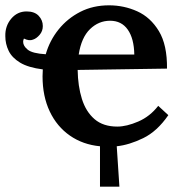

<svg xmlns="http://www.w3.org/2000/svg" viewBox="-28 -536 684 722"><path d="M348 166V14Q284 8 235 -26Q186 -60 159 -117Q132 -174 132 -249Q132 -262 133 -275Q78 -282 47.5 -300.5Q17 -319 4.5 -345Q-8 -371 -8 -400Q-9 -438 14 -465.5Q37 -493 72 -493Q102 -493 117.5 -476.5Q133 -460 133 -438Q133 -419 121 -405Q109 -391 96 -387Q82 -381 62 -391Q59 -385 59 -379Q59 -363 76.5 -349Q94 -335 144 -332Q159 -384 192.5 -425.5Q226 -467 274 -491.5Q322 -516 382 -516Q438 -516 488 -493.5Q538 -471 569.5 -419Q601 -367 600 -278L264 -273Q265 -212 280 -164Q295 -116 327.5 -88Q360 -60 413 -60Q448 -60 492 -79Q536 -98 567 -138L605 -103Q563 -42 510.5 -16.5Q458 9 411 14L421 166ZM386 -458Q343 -458 310.5 -426.5Q278 -395 268 -331H477Q476 -391 452.5 -424.5Q429 -458 386 -458Z"/></svg>

Font: Lora SemiBold
Style: Regular
Weight: 600
Designer: Olga Karpushina, Alexei Vanyashin (Cyrillic)
Foundry: Cyreal
Version: Version 3.011; ttfautohint (v1.8.4.7-5d5b)